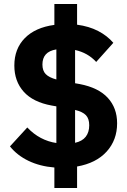

<svg xmlns="http://www.w3.org/2000/svg" viewBox="-20 -831 640 964"><path d="M253 10Q180 4 123 -23.5Q66 -51 30 -96L117 -191Q148 -158 185 -138.5Q222 -119 263 -113V-297L240 -301Q146 -318 99 -370.5Q52 -423 52 -502Q52 -586 104.5 -639.5Q157 -693 253 -706V-811H367V-707Q427 -699 472.5 -675.5Q518 -652 549 -616L463 -520Q442 -543 415.5 -558Q389 -573 357 -580V-413L380 -409Q474 -391 521 -340Q568 -289 568 -212Q568 -128 515.5 -70Q463 -12 367 5V113H253ZM263 -432V-583Q227 -577 210 -558Q193 -539 193 -507Q193 -476 209.5 -459Q226 -442 263 -432ZM357 -279V-114Q393 -122 410.5 -144.5Q428 -167 428 -202Q428 -235 411.5 -252.5Q395 -270 357 -279Z"/></svg>

Font: iA Writer Mono V
Style: Regular
Weight: 400
Designer: Mike Abbink, Paul van der Laan, Pieter van Rosmalen
Foundry: Bold Monday
Version: Version 2.000